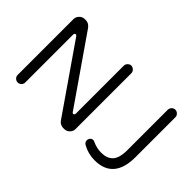

<svg xmlns="http://www.w3.org/2000/svg" viewBox="-90 -1048 1418 1418"><g transform="rotate(45 619.5 -338.5)"><path d="M178.7 -39.1V-540Q178.7 -547.9 183.6 -552.7L190.4 -555.7Q197.3 -555.7 203.1 -547.9L565.4 -24.4Q573.2 -13.7 586.4 -6.8Q599.6 0 613.3 0H625Q649.4 0 667 -17.6Q684.6 -35.2 684.6 -58.6V-641.6Q684.6 -657.2 672.4 -669.4Q660.2 -681.6 644.5 -681.6Q633.8 -681.6 627.9 -677.7Q605.5 -664.1 605.5 -641.6V-141.6Q605.5 -133.8 601.6 -129.9Q597.7 -126 593.8 -126Q587.9 -126 585 -128.9Q582 -132.8 581.1 -133.8L220.7 -654.3Q208 -669.9 195.3 -675.8Q182.6 -681.6 170.9 -681.6H158.2Q134.8 -681.6 117.2 -663.6Q99.6 -645.5 99.6 -622.1V-39.1Q99.6 -23.4 111.3 -11.7Q123 0 138.7 0Q155.3 0 167 -11.7Q178.7 -23.4 178.7 -39.1ZM1144.5 -224.6V-641.6Q1144.5 -652.3 1140.6 -659.2Q1127 -681.6 1104.5 -681.6Q1088.9 -681.6 1077.1 -669.4Q1065.4 -657.2 1065.4 -641.6V-218.8Q1065.4 -134.8 1031.2 -100.6Q1000 -69.3 942.4 -69.3Q893.6 -69.3 848.6 -90.8Q842.8 -94.7 835 -94.7Q820.3 -94.7 811 -84Q801.8 -73.2 801.8 -58.6Q801.8 -40 820.3 -28.3Q878.9 4.9 948.2 4.9Q1044.9 4.9 1094.7 -52.7Q1144.5 -110.4 1144.5 -224.6Z"/></g></svg>

Font: FakePearl
Style: Light
Weight: 350
Version: Version 1.2